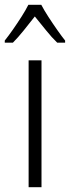

<svg xmlns="http://www.w3.org/2000/svg" viewBox="-46 -836 293 805"><path d="M128 -51H74V-583H128ZM127 -816Q139 -793 157.5 -764.5Q176 -736 195 -709Q214 -682 227 -666V-657H194Q171 -679 147 -709Q123 -739 100 -767Q78 -739 53.5 -708.5Q29 -678 8 -657H-26V-666Q-10 -686 8.5 -712.5Q27 -739 44.5 -766.5Q62 -794 73 -816Z"/></svg>

Font: Noto Sans Tamil UI Condensed Light
Style: Regular
Weight: 300
Width: 3
Designer: Jelle Bosma - Monotype Design Team
Foundry: Monotype Imaging Inc.
Version: Version 2.004; ttfautohint (v1.8.4.7-5d5b)